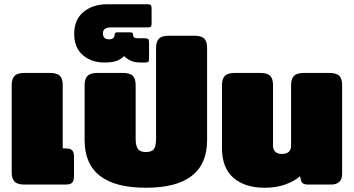

<svg xmlns="http://www.w3.org/2000/svg" viewBox="-20 -868 1664 903"><path d="M35 -57V-468Q35 -497 48.5 -511Q62 -525 95 -525H214Q248 -525 261.5 -511.5Q275 -498 275 -468V-170H288Q311 -170 319.5 -161Q328 -152 328 -130V-40Q328 -18 319.5 -9Q311 0 288 0H95Q62 0 48.5 -14Q35 -28 35 -57Z M378 -209V-468Q378 -497 391.5 -511Q405 -525 438 -525H557Q591 -525 604.5 -511.5Q618 -498 618 -468V-216Q618 -182 628.5 -167.5Q639 -153 666 -153Q694 -153 704 -167Q714 -181 714 -216V-643Q714 -672 727.5 -686Q741 -700 774 -700H893Q927 -700 940.5 -686.5Q954 -673 954 -643V-209Q954 15 666 15Q378 15 378 -209Z M329 -708Q329 -776 373 -812Q417 -848 484 -848H672Q685 -848 689 -844Q693 -840 693 -828V-757Q693 -745 689 -742Q685 -739 672 -739H501Q464 -739 464 -711Q464 -683 493 -683Q506 -683 512.5 -689Q519 -695 519 -704Q519 -716 531 -716H593Q606 -716 606 -704Q606 -695 611.5 -691.5Q617 -688 630 -688H660Q673 -688 677 -684Q681 -680 681 -668V-592Q681 -580 677 -577Q673 -574 660 -574H641Q616 -574 598.5 -581Q581 -588 564 -604Q545 -587 525 -580.5Q505 -574 470 -574Q410 -574 369.5 -609Q329 -644 329 -708Z M1024 -172V-468Q1024 -497 1037.5 -511Q1051 -525 1084 -525H1203Q1237 -525 1250.5 -511.5Q1264 -498 1264 -468V-183Q1264 -164 1275 -154Q1286 -144 1306 -144Q1327 -144 1338 -154Q1349 -164 1349 -183V-468Q1349 -497 1362.5 -511Q1376 -525 1409 -525H1528Q1562 -525 1575.5 -511.5Q1589 -498 1589 -468V-50Q1589 -25 1575.5 -12.5Q1562 0 1537 0H1427Q1399 0 1395 -22L1391 -39Q1363 -15 1321 0Q1279 15 1224 15Q1132 15 1078 -31.5Q1024 -78 1024 -172Z"/></svg>

Font: Mitr
Style: Bold
Weight: 700
Designer: Thanarat Vachiruckul
Foundry: Cadson Demak
Version: Version 1.002